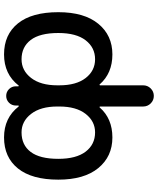

<svg xmlns="http://www.w3.org/2000/svg" viewBox="66 -662 792 964"><g transform="rotate(-90 462.0 -180.0)"><path d="M778.3 -283.2Q778.3 -376 743.2 -421.9Q708 -467.8 646.5 -467.8Q589.8 -467.8 552.7 -419.9Q515.6 -372.1 515.6 -288.1V-278.3Q515.6 -193.4 552.2 -146Q588.9 -98.6 646.5 -98.6Q705.1 -98.6 741.7 -146Q778.3 -193.4 778.3 -283.2ZM146.5 -283.2Q146.5 -193.4 182.6 -146Q218.8 -98.6 279.3 -98.6Q335 -98.6 372.1 -146Q409.2 -193.4 409.2 -278.3V-288.1Q409.2 -372.1 372.1 -419.9Q335 -467.8 279.3 -467.8Q215.8 -467.8 181.2 -421.9Q146.5 -376 146.5 -283.2ZM409.2 -482.4Q411.1 -481.4 412.6 -481.9Q414.1 -482.4 414.1 -484.4V-496.1Q414.1 -516.6 428.2 -530.8Q442.4 -544.9 462.4 -544.9Q482.4 -544.9 496.6 -530.8Q510.7 -516.6 510.7 -496.1V-484.4Q510.7 -482.4 512.2 -481.9Q513.7 -481.4 514.6 -482.4Q571.3 -555.7 670.9 -555.7Q770.5 -555.7 826.7 -485.8Q882.8 -416 882.8 -283.2Q882.8 -153.3 824.7 -82.5Q766.6 -11.7 670.9 -11.7Q576.2 -11.7 520.5 -75.2Q519.5 -77.1 517.6 -76.2Q515.6 -75.2 515.6 -74.2V142.6Q515.6 165 500 180.7Q484.4 196.3 462.4 196.3Q440.4 196.3 424.8 180.7Q409.2 165 409.2 142.6V-74.2Q409.2 -75.2 407.2 -76.2Q405.3 -77.1 404.3 -75.2Q348.6 -11.7 253.9 -11.7Q158.2 -11.7 100.1 -82.5Q42 -153.3 42 -283.2Q42 -416 98.1 -485.8Q154.3 -555.7 253.9 -555.7Q352.5 -555.7 409.2 -482.4Z"/></g></svg>

Font: Gen Jyuu Gothic Medium
Style: Regular
Weight: 500
Designer: [Source Han Sans]
Ryoko NISHIZUKA  (kana & ideographs); Paul D. Hunt (Latin, Greek & Cyrillic); Wenlong ZHANG  (bopomofo
Version: Version 1.002.20150607